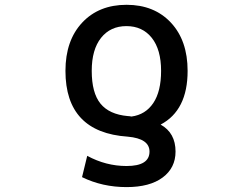

<svg xmlns="http://www.w3.org/2000/svg" viewBox="-20 -553 1040 792"><path d="M522.5 -72.3Q580.1 -80.1 612.3 -127.9Q644.5 -175.8 644.5 -260.7Q644.5 -348.6 606 -397Q567.4 -445.3 501.5 -445.3Q435.5 -445.3 397 -397Q358.4 -348.6 358.4 -260.7Q358.4 -169.9 394.5 -125.5Q430.7 -81.1 506.8 -74.2Q512.7 -74.2 522.5 -72.3ZM642.6 -39.1Q704.1 -4.9 704.1 72.3Q704.1 139.6 650.9 179.2Q597.7 218.8 502 218.8Q402.3 218.8 318.4 177.7L339.8 89.8Q417 131.8 502 131.8Q596.7 131.8 596.7 72.3Q596.7 18.6 506.8 10.7Q250 -6.8 250 -260.7Q250 -385.7 318.8 -459.5Q387.7 -533.2 502 -533.2Q616.2 -533.2 685.1 -459.5Q753.9 -385.7 753.9 -260.7Q753.9 -97.7 642.6 -39.1Z"/></svg>

Font: GenEi Gothic M SemiBold
Style: Regular
Weight: 500
Designer: o_tamon (Modified); [Source Han Sans]
Ryoko NISHIZUKA  (kana & ideographs); Paul D. Hunt (Latin, Greek & Cyrillic); Wenl
Version: Version 1.1a;Original Version 1.004